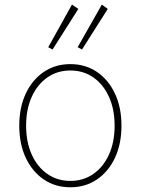

<svg xmlns="http://www.w3.org/2000/svg" viewBox="-20 -794 602 822"><path d="M281.2 7.8Q216.8 7.8 167.5 -25.6Q118.2 -59.1 90.3 -118.4Q62.5 -177.7 62.5 -255.9Q62.5 -334 90.3 -393.3Q118.2 -452.6 167.5 -486.1Q216.8 -519.5 281.2 -519.5Q345.7 -519.5 395 -486.1Q444.3 -452.6 472.2 -393.3Q500 -334 500 -255.9Q500 -177.7 472.2 -118.4Q444.3 -59.1 395 -25.6Q345.7 7.8 281.2 7.8ZM281.2 -19.5Q337.4 -19.5 380.1 -49.6Q422.9 -79.6 446.8 -132.8Q470.7 -186 470.7 -255.9Q470.7 -325.7 446.8 -378.9Q422.9 -432.1 380.1 -462.2Q337.4 -492.2 281.2 -492.2Q225.1 -492.2 182.4 -462.2Q139.6 -432.1 115.7 -378.9Q91.8 -325.7 91.8 -255.9Q91.8 -186 115.7 -132.8Q139.6 -79.6 182.4 -49.6Q225.1 -19.5 281.2 -19.5ZM205.1 -582 186.5 -591.8 288.1 -774.4 315.4 -755.9ZM331.1 -582 312.5 -591.8 416 -774.4 441.4 -755.9Z"/></svg>

Font: Reddit Mono ExtraLight
Style: Regular
Weight: 250
Monospace: yes
Designer: Stephen Hutchings
Foundry: Reddit
Version: Version 1.014